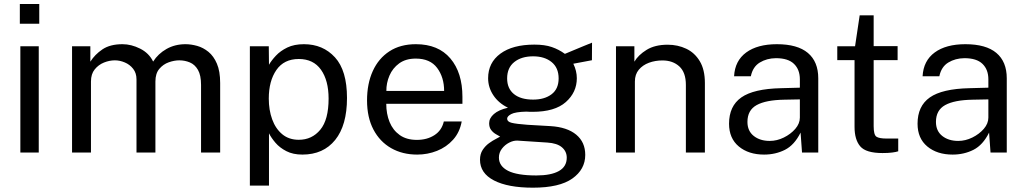

<svg xmlns="http://www.w3.org/2000/svg" viewBox="-20 -742 4986 934"><path d="M171 -722.5V-626.5H76.5V-722.5ZM168.5 -517V0H79V-517Z M330.5 0V-517H419.5V-442Q441 -476.5 478.2 -501.8Q515.5 -527 576 -527Q618.5 -527 661.5 -505.5Q704.5 -484 725 -442.5Q749 -480.5 790 -503.8Q831 -527 882.5 -527Q909.5 -527 939 -518.8Q968.5 -510.5 994 -489.8Q1019.5 -469 1035.2 -432.2Q1051 -395.5 1051 -338V0H958V-329Q958 -376 943 -402Q928 -428 903.8 -438.2Q879.5 -448.5 852 -448.5Q828 -448.5 801 -439Q774 -429.5 755 -407Q736 -384.5 736 -345.5V0H644V-356Q644 -386.5 627.8 -407.2Q611.5 -428 587.2 -438.2Q563 -448.5 539 -448.5Q512.5 -448.5 485.8 -437.8Q459 -427 440.8 -404.5Q422.5 -382 422.5 -345.5V0Z M1195.5 161V-517H1287.5L1288.5 -427Q1300.5 -448 1322.2 -471.2Q1344 -494.5 1377.5 -510.8Q1411 -527 1458.5 -527Q1551 -527 1609.5 -463Q1668 -399 1668 -265.5Q1668 -132.5 1610.5 -61.2Q1553 10 1451 10Q1405 10 1372.8 -6.8Q1340.5 -23.5 1320 -47.5Q1299.5 -71.5 1288.5 -93.5V161ZM1433.5 -62Q1497.5 -62 1538 -110.8Q1578.5 -159.5 1578.5 -262.5Q1578.5 -350.5 1541.5 -402.8Q1504.5 -455 1433.5 -455Q1361.5 -455 1324.5 -401.5Q1287.5 -348 1287.5 -262.5Q1287.5 -207 1304 -161.5Q1320.5 -116 1353 -89Q1385.5 -62 1433.5 -62Z M1859 -237Q1859 -188 1875.2 -148.2Q1891.5 -108.5 1924.5 -85Q1957.5 -61.5 2008 -61.5Q2057.5 -61.5 2093.2 -84.5Q2129 -107.5 2139 -151H2226Q2216.5 -98.5 2184.2 -62.5Q2152 -26.5 2106 -8.2Q2060 10 2009.5 10Q1937.5 10 1882.5 -21.5Q1827.5 -53 1796.5 -112Q1765.5 -171 1765.5 -253.5Q1765.5 -335 1793.5 -396.5Q1821.5 -458 1874.5 -492.5Q1927.5 -527 2003 -527Q2112 -527 2170.8 -457.8Q2229.5 -388.5 2229.5 -271V-237ZM1859.5 -299.5H2140.5Q2140.5 -366 2106.5 -411.5Q2072.5 -457 2002.5 -457Q1954 -457 1922 -433.8Q1890 -410.5 1874.5 -374.2Q1859 -338 1859.5 -299.5Z M2572.5 171Q2451 171 2383 135.8Q2315 100.5 2315 35Q2315 7 2328 -12.8Q2341 -32.5 2359 -45.5Q2377 -58.5 2392.5 -66.2Q2408 -74 2413 -77.5Q2404 -82.5 2391.2 -90Q2378.5 -97.5 2369 -110Q2359.5 -122.5 2359.5 -142.5Q2359.5 -167 2382.5 -187.2Q2405.5 -207.5 2451 -218Q2405 -240.5 2379.8 -278.8Q2354.5 -317 2354.5 -361.5Q2354.5 -437 2414.2 -481Q2474 -525 2579.5 -525Q2630 -525 2664.2 -513.2Q2698.5 -501.5 2728 -480Q2739 -484.5 2765.2 -495.5Q2791.5 -506.5 2818.8 -517.8Q2846 -529 2860 -534.5L2859.5 -449L2769 -432Q2786 -397 2786 -361.5Q2786 -293 2732.5 -245.5Q2679 -198 2570.5 -198Q2564.5 -198 2555.2 -198.2Q2546 -198.5 2539.5 -199Q2486.5 -197.5 2466.8 -187Q2447 -176.5 2447 -164.5Q2447 -150 2469.2 -144.5Q2491.5 -139 2545.5 -135Q2565 -134 2593.8 -132.2Q2622.5 -130.5 2658 -128.5Q2739 -123.5 2783 -87Q2827 -50.5 2827 11.5Q2827 82 2764.2 126.5Q2701.5 171 2572.5 171ZM2573.5 -257.5Q2629 -257.5 2663.2 -283.5Q2697.5 -309.5 2697.5 -360.5Q2697.5 -412.5 2663.2 -440.2Q2629 -468 2573.5 -468Q2516.5 -468 2481.8 -440.2Q2447 -412.5 2447 -360.5Q2447 -311.5 2480 -284.5Q2513 -257.5 2573.5 -257.5ZM2589 111.5Q2660.5 111.5 2698.8 90Q2737 68.5 2737 25Q2737 -5.5 2713.5 -25.5Q2690 -45.5 2642.5 -48.5L2497.5 -58Q2478 -59 2457 -48.2Q2436 -37.5 2421.5 -18.5Q2407 0.5 2407 24.5Q2407 66 2451.2 88.8Q2495.5 111.5 2589 111.5Z M2976.5 0V-517H3066V-442Q3085 -474.5 3125.5 -499.5Q3166 -524.5 3228 -524.5Q3277 -524.5 3318.2 -505Q3359.5 -485.5 3384.2 -444.2Q3409 -403 3409 -338V0H3316.5V-329Q3316.5 -389.5 3284.8 -418.8Q3253 -448 3202.5 -448Q3167.5 -448 3137 -436.8Q3106.5 -425.5 3087.5 -402.8Q3068.5 -380 3068.5 -345.5V0Z M3697 10Q3621.5 10 3574 -29.5Q3526.5 -69 3526.5 -140Q3526.5 -226 3586.2 -268Q3646 -310 3779 -313L3871 -315.5V-356Q3871 -403.5 3842.5 -431.2Q3814 -459 3754.5 -459Q3710 -458.5 3676 -437.8Q3642 -417 3632.5 -371H3551Q3555 -446.5 3610 -486.8Q3665 -527 3759 -527Q3859.5 -527 3910 -484.5Q3960.5 -442 3960.5 -361V0H3881.5L3874.5 -97Q3844.5 -36.5 3798.5 -13.2Q3752.5 10 3697 10ZM3724.5 -56.5Q3759.5 -56.5 3793 -73Q3826.5 -89.5 3848.8 -115.2Q3871 -141 3871 -170V-258.5L3794.5 -257Q3705.5 -255.5 3660.8 -230.8Q3616 -206 3616 -149Q3616 -105 3646.5 -80.8Q3677 -56.5 3724.5 -56.5Z M4346.5 -449.5H4230V-128Q4230 -86.5 4243.2 -77.2Q4256.5 -68 4293 -68H4349.5V-6Q4339.5 -2.5 4320.2 0Q4301 2.5 4273 2.5Q4192.5 2.5 4164.8 -30Q4137 -62.5 4137 -125V-449.5H4053V-517H4139.5L4162 -667.5H4230V-517.5H4346.5Z M4614 10Q4538.5 10 4491 -29.5Q4443.5 -69 4443.5 -140Q4443.5 -226 4503.2 -268Q4563 -310 4696 -313L4788 -315.5V-356Q4788 -403.5 4759.5 -431.2Q4731 -459 4671.5 -459Q4627 -458.5 4593 -437.8Q4559 -417 4549.5 -371H4468Q4472 -446.5 4527 -486.8Q4582 -527 4676 -527Q4776.5 -527 4827 -484.5Q4877.5 -442 4877.5 -361V0H4798.5L4791.5 -97Q4761.5 -36.5 4715.5 -13.2Q4669.5 10 4614 10ZM4641.5 -56.5Q4676.5 -56.5 4710 -73Q4743.5 -89.5 4765.8 -115.2Q4788 -141 4788 -170V-258.5L4711.5 -257Q4622.5 -255.5 4577.8 -230.8Q4533 -206 4533 -149Q4533 -105 4563.5 -80.8Q4594 -56.5 4641.5 -56.5Z"/></svg>

Font: Public Sans
Style: Regular
Weight: 400
Designer: The Public Sans project authors (U.S. Web Design System). Libre Franklin designed by Pablo Impallari and Rodrigo Fuenzal
Version: Version 1.008; ttfautohint (v1.8.1) -l 8 -r 50 -G 200 -x 14 